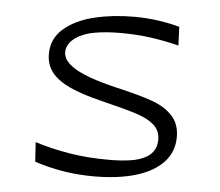

<svg xmlns="http://www.w3.org/2000/svg" viewBox="-43 -559 706 615"><g transform="rotate(5 310.0 -251.0)"><path d="M511 -491.5 513.5 -431.5Q473 -442 425.8 -448.8Q378.5 -455.5 325.5 -455.5Q278.5 -455.5 242.2 -449Q206 -442.5 183 -426.5Q169 -417 161.5 -404.8Q154 -392.5 154 -379.5Q154 -360 171 -343.5Q188 -327 222 -312.5Q256 -298 309.5 -284.5L342.5 -276.5Q408.5 -261 447.2 -246.8Q486 -232.5 510 -206.8Q534 -181 534 -139Q534 -91.5 502.8 -58Q471.5 -24.5 414.5 -7.5Q357.5 9.5 280.5 9.5Q226 9.5 178.2 1.2Q130.5 -7 89 -21L85 -83.5Q135 -67.5 194 -57.5Q253 -47.5 323.5 -47.5Q361.5 -47.5 392.2 -52Q423 -56.5 445 -69.5L446.5 -70.5Q460.5 -79.5 468 -93.2Q475.5 -107 475.5 -125.5Q475.5 -154.5 455.2 -172.5Q435 -190.5 398.8 -202.2Q362.5 -214 286.5 -232.5Q284 -233.5 281 -234Q219.5 -249 180.8 -266.8Q142 -284.5 122.2 -309.2Q102.5 -334 102.5 -368.5Q102.5 -418.5 140 -450.5Q177.5 -482.5 236.8 -496.8Q296 -511 363.5 -511Q403.5 -511 440 -506Q476.5 -501 511 -491.5Z"/></g></svg>

Font: Monaspace Argon Var
Style: Regular
Weight: 400
Designer: Riley Cran and the Lettermatic Team
Version: Version 1.000 (Monaspace Argon Var)